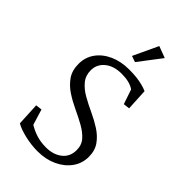

<svg xmlns="http://www.w3.org/2000/svg" viewBox="-235 -842 926 926"><g transform="rotate(45 227.5 -379.0)"><path d="M216.8 8.8Q173.8 8.8 130.4 -1.5Q86.9 -11.7 61.5 -26.4L55.7 -143.6L87.9 -147.5L112.3 -67.4Q137.7 -51.8 167 -42.5Q196.3 -33.2 232.4 -33.2Q282.2 -33.2 314.5 -58.6Q346.7 -84 346.7 -128.9Q346.7 -164.1 325.7 -187.5Q304.7 -210.9 272 -229Q239.3 -247.1 202.6 -264.2Q166 -281.2 133.3 -302.7Q100.6 -324.2 79.6 -354.5Q58.6 -384.8 58.6 -429.7Q58.6 -474.6 83.5 -509.3Q108.4 -543.9 151.9 -563.5Q195.3 -583 251 -583Q278.3 -583 300.8 -580.6Q323.2 -578.1 342.3 -573.2Q361.3 -568.4 377 -561.5L382.8 -450.2L350.6 -446.3L325.2 -521.5Q294.9 -543 240.2 -543Q186.5 -543 154.3 -516.6Q122.1 -490.2 122.1 -449.2Q122.1 -413.1 143.1 -387.7Q164.1 -362.3 196.8 -343.8Q229.5 -325.2 266.6 -308.1Q303.7 -291 336.4 -270Q369.1 -249 390.1 -219.7Q411.1 -190.4 411.1 -147.5Q411.1 -102.5 385.7 -67.4Q360.4 -32.2 316.4 -11.7Q272.5 8.8 216.8 8.8ZM245.1 -627.9 213.9 -638.7 273.4 -765.6 333 -743.2Z"/></g></svg>

Font: Crimson Pro ExtraLight
Style: Regular
Weight: 250
Designer: Jacques Le Bailly
Foundry: Baron von Fonthausen
Version: Version 1.003